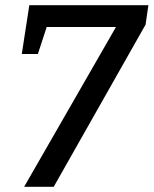

<svg xmlns="http://www.w3.org/2000/svg" viewBox="-20 -720 592 740"><path d="M64 -512 93 -700H552L541 -625L187 0H73L427 -616H160L126 -512Z"/></svg>

Font: Bitter Pro Medium
Style: Italic
Weight: 500
Italic angle: -9°
Designer: Sol Matas, and Bitter project Authors
Foundry: Sol Matas
Version: Version 1.010